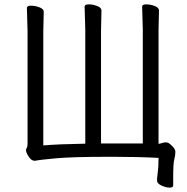

<svg xmlns="http://www.w3.org/2000/svg" viewBox="-20 -728 855 878"><path d="M444 -680 442 -591V-72H633V-592L630 -698Q630 -708 649 -708Q668 -708 687.5 -700.5Q707 -693 707 -680L705 -591V-70Q716 -72 722.5 -74.5Q729 -77 739 -77Q749 -77 759 -68Q782 -49 782 -33.5Q782 -18 777 0.5Q772 19 772 82V120Q772 130 755.5 130Q739 130 718.5 120.5Q698 111 698 98Q698 85 701.5 59.5Q705 34 705 -6Q608 -11 499 -11H477Q311 -11 235 -4Q159 3 142 7H138Q120 7 105 -22Q99 -33 99 -40Q99 -47 102.5 -52.5Q106 -58 106 -70V-586L103 -692Q103 -702 122 -702Q141 -702 160.5 -694.5Q180 -687 180 -674L178 -585V-63Q248 -69 370 -71V-592L367 -698Q367 -708 386 -708Q405 -708 424.5 -700.5Q444 -693 444 -680Z"/></svg>

Font: ToneOZ-Pinyin-WenKai-Regular
Style: Regular
Weight: 400
Designer: Fontworks Inc.
Foundry: ToneOZ
Version: Version 0.240331